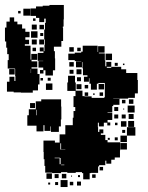

<svg xmlns="http://www.w3.org/2000/svg" viewBox="-31 -755 596 773"><path d="M127 -683H114V-691H92V-721H114V-729H141V-732H168V-735H226V-677H225V-648H222V-642H223V-590H216V-567H186V-549H190V-520H191V-472H182V-451H152V-472H144V-459H130V-473H143V-483H124V-509H143V-510H121V-542H144V-548H129V-564H145V-549H148V-575H150V-596H147V-636H150V-663H153V-680H147V-666H127ZM63 -720H91V-692H63ZM42 -711H52V-701H42ZM101 -391V-382H53V-383H24V-386H-3V-426H7V-446H27V-429H31V-449H30V-478H29V-479H0V-513H4V-537H-2V-563H-6V-588H-11V-644H-5V-668H8V-685H26V-668H39V-657H58V-640H71V-627H88V-605H71V-595H86V-577H69V-571H92V-515H95V-538H119V-514H96V-508H119V-484H96V-479H120V-457H128V-415H122V-391ZM102 -671V-681H112V-671ZM117 -636H97V-656H117ZM128 -655H146V-637H128ZM94 -629H120V-603H94ZM143 -622V-610H131V-622ZM97 -596H117V-576H97ZM147 -576H127V-596H147ZM522 -461V-433H524V-379H512V-361H485V-358H450V-333H425V-328H421V-302H402V-300H421V-272H402V-262H413V-250H401V-261H387V-246H367V-261H363V-243H364V-224H369V-234H385V-218H375V-212H393V-191H402V-182H453V-150H452V-121H431V-112H417V-96H397V-108H393V-90H368V-85H364V-59H335V-58H330V-33H304V-58H299V-62H274V-59H240V-62H215V-58H179V-60H151V-87H148V-114H145V-143H144V-189H190V-181H209V-214H232V-251H262V-281H265V-308H272V-324H265V-368H273V-389H240V-423H243V-450H271V-423H274V-390H301V-368H309V-367H338V-361H389V-364H391V-421H365V-418H359V-394H335V-418H329V-440H327V-426H307V-446H321V-452H303V-480H301V-505H299V-484H275V-508H296V-509H270V-513H244V-539H270V-543H296V-547H302V-571H362V-546H364V-569H390V-543H367V-540H391V-512H393V-488H397V-506H417V-486H399V-482H417V-486H457V-476H477V-461ZM248 -565H266V-547H248ZM114 -563V-549H100V-563ZM280 -563H294V-549H280ZM394 -539H420V-513H394ZM248 -505H266V-487H248ZM431 -502H443V-490H431ZM464 -499H470V-493H464ZM6 -477H28V-455H6ZM93 -477V-461H94V-477ZM277 -476H297V-456H277ZM265 -474V-458H249V-474ZM295 -444V-428H279V-444ZM161 -430V-442H173V-430ZM142 -441V-431H132V-441ZM180 -393H154V-419H180ZM366 -417H388V-395H366ZM297 -396H277V-416H297ZM310 -413H324V-399H310ZM324 -369H310V-383H324ZM384 -383V-369H370V-383ZM344 -373V-379H350V-373ZM449 -360H425V-359H449ZM144 -251V-226H116V-249H79V-291H85V-315H113V-347H135V-355H215V-326H216V-274H214V-246H206V-224H174V-246H172V-228H148V-251ZM488 -337V-355H506V-337ZM460 -353H474V-339H460ZM110 -320H90V-340H110ZM511 -302H483V-330H511ZM429 -324H445V-308H429ZM469 -318V-314H465V-318ZM117 -313H115V-291H117ZM487 -276V-296H507V-276ZM429 -294H445V-278H429ZM475 -278H459V-294H475ZM509 -244H485V-268H509ZM478 -245H456V-267H478ZM432 -251V-261H442V-251ZM514 -209H480V-243H514ZM473 -232V-220H461V-232ZM480 -183H454V-209H480ZM443 -190H431V-202H443ZM411 -200V-192H403V-200ZM480 -153H454V-179H480ZM232 -153V-154H215V-178H212V-153ZM189 -120V-118H209V-94H213V-119H210V-120ZM228 -92H215V-90H228ZM384 -69H370V-83H384ZM178 -35H156V-57H178ZM218 -37V-55H236V-37ZM205 -38H189V-54H205ZM354 -39H340V-53H354ZM283 -42V-50H291V-42ZM255 -44V-48H259V-44ZM241 -2H213V-30H241ZM295 -8H279V-24H295ZM264 -9H250V-23H264ZM203 -10H191V-22H203ZM171 -12H163V-20H171Z"/></svg>

Font: Rubik-Storm
Style: Regular
Weight: 400
Designer: NaN (generative design), Hubert & Fischer (Rubik source font outlines)
Foundry: NaN, Hubert & Fischer
Version: Version 1.000